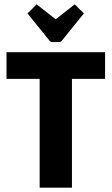

<svg xmlns="http://www.w3.org/2000/svg" viewBox="-20 -866 515 886"><path d="M312 -502V0H163V-502H10V-625H465V-502ZM149 -846 237 -777 325 -846 367 -804 266 -679Q261 -672 253 -672H221Q213 -672 208 -679L107 -804Z"/></svg>

Font: Changa SemiBold
Style: Regular
Weight: 600
Designer: Eduardo Rodriguez Tunni
Foundry: Eduardo Rodriguez Tunni
Version: Version 3.002; ttfautohint (v1.8.2)